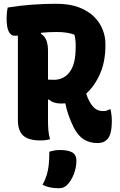

<svg xmlns="http://www.w3.org/2000/svg" viewBox="-20 -740 640 1020"><path d="M246 0Q233 3 221.5 4.5Q210 6 193 6Q132 6 103.5 -19.5Q75 -45 75 -103V-551Q64 -550 59 -550Q15 -550 15 -643Q15 -673 21 -700Q81 -710 148 -715Q215 -720 278 -720Q349 -720 399 -701Q449 -682 480 -651Q511 -620 525.5 -582.5Q540 -545 540 -509V-498Q540 -412 511 -347Q482 -282 438 -243Q444 -222 455 -202Q470 -174 487 -162Q504 -150 526 -150Q539 -150 545.5 -152Q552 -154 561 -159H567Q574 -130 574 -97Q574 -59 567.5 -35Q561 -11 550 0Q539 11 526.5 15.5Q514 20 497 20Q457 20 426 1Q395 -18 372 -62Q339 -129 327 -191Q316 -190 305 -190Q285 -190 268.5 -195Q252 -200 241 -211H235V-96Q235 -73 237 -48Q239 -23 246 0ZM235 -472V-317Q246 -316 266 -316Q319 -316 350.5 -358Q382 -400 382 -488V-503Q382 -531 375 -556Q337 -570 282 -570Q260 -570 239 -569Q218 -568 199 -566L197 -561Q217 -549 226 -526.5Q235 -504 235 -472ZM242 66Q259 61 272 59Q285 57 299 57Q343 57 364.5 70Q386 83 386 113Q386 150 372 185.5Q358 221 337 242Q327 252 317 256Q307 260 292 260Q242 260 206 242Q221 214 228.5 189Q236 164 239 135Q242 106 242 66Z"/></svg>

Font: Recursive Mn Csl St XBd
Style: Regular
Weight: 800
Monospace: yes
Version: Version 1.079;hotconv 1.0.112;makeotfexe 2.5.65598; ttfautoh